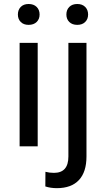

<svg xmlns="http://www.w3.org/2000/svg" viewBox="-20 -747 542 980"><path d="M172.4 -528.3V0H80.1V-528.3ZM71.3 -672.9Q71.3 -696.8 85.9 -711.7Q100.6 -726.6 126 -726.6Q151.9 -726.6 167 -711.7Q182.1 -696.8 182.1 -672.9Q182.1 -649.4 167 -634.8Q151.9 -620.1 126 -620.1Q100.6 -620.1 85.9 -634.8Q71.3 -649.4 71.3 -672.9ZM329.1 -528.3H421.4V51.8Q421.4 130.9 382.8 172.1Q344.2 213.4 270 213.4Q238.3 213.4 211.4 204.6L211.9 129.9Q232.4 135.3 255.4 135.3Q329.1 135.3 329.1 51.8ZM318.8 -672.9Q318.8 -696.8 333.7 -711.7Q348.6 -726.6 374.5 -726.6Q399.9 -726.6 414.8 -711.7Q429.7 -696.8 429.7 -672.9Q429.7 -649.4 414.8 -634.8Q399.9 -620.1 374.5 -620.1Q348.6 -620.1 333.7 -634.8Q318.8 -649.4 318.8 -672.9Z"/></svg>

Font: Bert Sans Medium
Style: Regular
Weight: 500
Designer: Christian Robertson, Adam Twardoch, & Cristiano Sobral
Foundry: Google
Version: Version 12.135;January 10, 2020;FontCreator 12.0.0.2547 64-b